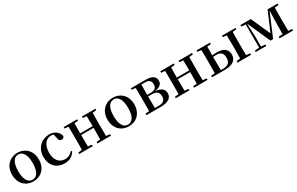

<svg xmlns="http://www.w3.org/2000/svg" viewBox="197 -1892 5044 3258"><g transform="rotate(-30 2719.0 -263.5)"><path d="M305 16C452 16 568 -85 568 -265C568 -444 445 -543 305 -543C166 -543 43 -443 43 -265C43 -86 158 16 305 16ZM305 -17C217 -17 164 -100 164 -263C164 -426 217 -510 305 -510C394 -510 447 -426 447 -263C447 -100 394 -17 305 -17Z M915 16C1017 16 1081 -24 1127 -102L1110 -115C1069 -67 1019 -42 960 -42C849 -42 774 -126 774 -271C774 -420 847 -510 944 -510C962 -510 979 -508 996 -502L1013 -427C1018 -377 1041 -359 1074 -359C1101 -359 1118 -372 1126 -401C1108 -484 1030 -543 933 -543C785 -543 655 -441 655 -256C655 -83 767 16 915 16Z M1564 -499 1638 -492C1639 -437 1640 -356 1640 -295H1396L1398 -491L1472 -499V-527H1206V-499L1281 -491C1282 -435 1283 -351 1283 -296V-232C1283 -177 1282 -93 1281 -37L1206 -29V0H1472V-29L1398 -37C1397 -93 1396 -181 1396 -262H1640C1640 -180 1639 -93 1638 -36L1564 -29V0H1829V-29L1754 -37L1752 -232V-296L1754 -491L1829 -499V-527H1564Z M2175 16C2322 16 2438 -85 2438 -265C2438 -444 2315 -543 2175 -543C2036 -543 1913 -443 1913 -265C1913 -86 2028 16 2175 16ZM2175 -17C2087 -17 2034 -100 2034 -263C2034 -426 2087 -510 2175 -510C2264 -510 2317 -426 2317 -263C2317 -100 2264 -17 2175 -17Z M2595 0H2810C2972 0 3025 -68 3025 -141C3025 -217 2980 -267 2854 -280C2971 -298 3000 -346 3000 -401C3000 -478 2948 -527 2816 -527H2522V-499L2597 -491C2598 -435 2599 -351 2599 -296V-232C2599 -177 2598 -93 2597 -37L2522 -29V0ZM2709 -493H2783C2861 -493 2894 -459 2894 -395C2894 -326 2857 -292 2780 -292H2707ZM2707 -261H2783C2878 -261 2915 -218 2915 -145C2915 -73 2874 -33 2788 -33H2709L2707 -232Z M3457 -499 3531 -492C3532 -437 3533 -356 3533 -295H3289L3291 -491L3365 -499V-527H3099V-499L3174 -491C3175 -435 3176 -351 3176 -296V-232C3176 -177 3175 -93 3174 -37L3099 -29V0H3365V-29L3291 -37C3290 -93 3289 -181 3289 -262H3533C3533 -180 3532 -93 3531 -36L3457 -29V0H3722V-29L3647 -37L3645 -232V-296L3647 -491L3722 -499V-527H3457Z M3809 0H4060C4231 0 4294 -72 4294 -168C4294 -262 4234 -327 4090 -327C4060 -327 4029 -325 3998 -320L4000 -491L4073 -499V-527H3809V-499L3884 -491L3886 -296V-232L3884 -37L3809 -29ZM3998 -290C4017 -292 4038 -293 4061 -293C4146 -293 4189 -256 4189 -164C4189 -71 4139 -30 4042 -30H4000C3999 -87 3998 -175 3998 -232ZM4307 -499 4381 -491C4383 -435 4384 -351 4384 -296V-232C4384 -177 4383 -93 4381 -37L4307 -29V0H4573V-29L4498 -37L4496 -232V-296L4498 -491L4573 -499V-527H4307Z M4753 0H4873V-29L4790 -36V-221L4780 -492L4979 -43H5031L5220 -491L5214 -219L5212 -37L5132 -29V0H5398V-29L5323 -37L5321 -232V-296L5323 -491L5399 -499V-527H5202L5041 -150L4873 -527H4669V-499L4753 -489V-36L4666 -29V0Z"/></g></svg>

Font: Noto Serif SC SemiBold
Style: Regular
Weight: 600
Designer: Ryoko NISHIZUKA 西塚涼子 (kana & ideographs); Frank Grießhammer (Latin, Greek & Cyrillic); Wenlong ZHANG 张文龙 (bopomofo); San
Foundry: Adobe
Version: Version 2.001;hotconv 1.1.0;makeotfexe 2.6.0